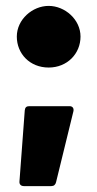

<svg xmlns="http://www.w3.org/2000/svg" viewBox="-20 -520 329 651"><path d="M145 -291C208 -291 253 -338 253 -396C253 -454 200 -500 145 -500C90 -500 37 -454 37 -396C37 -338 81 -291 145 -291ZM61 111H154C163 111 168 106 170 98L229 -143C231 -153 226 -160 216 -160H79C70 -160 65 -156 64 -146L46 95C45 105 51 111 61 111Z"/></svg>

Font: Barlow Semi Condensed Black
Style: Regular
Weight: 900
Width: 4
Designer: Jeremy Tribby
Foundry: Tribby Type
Version: Version 1.408;PS 001.408;hotconv 1.0.88;makeotf.lib2.5.64775